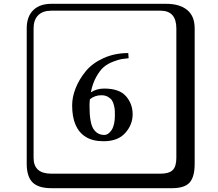

<svg xmlns="http://www.w3.org/2000/svg" viewBox="-20 -774 1140 1006"><path d="M249 -718Q204 -718 180 -694Q156 -670 156 -625V53Q156 136 249 136H821Q866 136 885 117Q904 98 904 53V-625Q904 -718 821 -718ZM1000 84Q1000 153 973.5 182.5Q947 212 881 212H249Q181 212 150.5 181.5Q120 151 120 84V-625Q120 -687 154 -720.5Q188 -754 249 -754H851Q921 -754 960.5 -722Q1000 -690 1000 -625ZM456 -290Q486 -310 526 -310Q605 -310 640 -270Q675 -230 675 -175Q675 -121 636.5 -77.5Q598 -34 523 -34Q465 -34 429 -57Q358 -101 358 -222Q358 -266 376.5 -312.5Q395 -359 429.5 -401Q464 -443 522.5 -469.5Q581 -496 652 -496L654 -469Q633 -467 617.5 -464.5Q602 -462 573 -451Q544 -440 524 -423Q504 -406 484.5 -371.5Q465 -337 456 -290ZM451 -254Q449 -236 449 -220Q449 -130 469.5 -98.5Q490 -67 526 -67Q548 -67 565 -93Q582 -119 582 -170Q582 -185 581.5 -195.5Q581 -206 577 -222.5Q573 -239 566 -249Q559 -259 545 -267Q531 -275 511 -275Q477 -275 451 -254Z"/></svg>

Font: Libertinus Keyboard
Style: Regular
Weight: 700
Designer: Philipp H. Poll
Foundry: Khaled Hosny
Version: Version 6.7